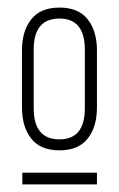

<svg xmlns="http://www.w3.org/2000/svg" viewBox="-20 -725 314 507"><path d="M236 -592V-441Q236 -390 211.5 -359Q187 -328 137 -328Q87 -328 62.5 -359Q38 -390 38 -441V-592Q38 -643 62.5 -674Q87 -705 137 -705Q187 -705 211.5 -674Q236 -643 236 -592ZM137 -676Q69 -676 69 -594V-439Q69 -357 137 -357Q204 -357 204 -439V-594Q204 -676 137 -676ZM39 -269H236V-238H39Z"/></svg>

Font: Bebas Neue Book
Style: Regular
Weight: 400
Designer: Ryoichi Tsunekawa
Foundry: Ryoichi Tsunekawa
Version: Version 001.003